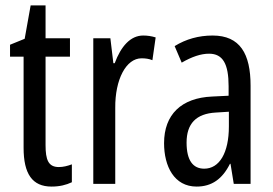

<svg xmlns="http://www.w3.org/2000/svg" viewBox="-20 -729 1007 708"><path d="M197 -113C158 -113 148 -140 148 -194V-520H238V-588H148V-709H93L71 -586L17 -564V-520H67V-184C67 -88 99 -41 170 -41C200 -41 224 -47 245 -57V-123C229 -117 213 -113 197 -113Z M508 -598C461 -598 426 -558 403 -496H398L387 -588H324V-51H405V-331C404 -436 445 -514 502 -514C517 -514 530 -512 542 -507L554 -591C538 -596 523 -598 508 -598Z M764 -598C713 -598 666 -585 624 -559L650 -498C688 -520 721 -531 751 -531C802 -531 823 -493 823 -411V-376L762 -373C649 -368 585 -307 585 -201C585 -116 622 -41 705 -41C761 -41 800 -69 828 -125H830L842 -51H904V-413C904 -531 865 -598 764 -598ZM776 -314 824 -317V-263C824 -165 789 -107 733 -107C692 -107 668 -137 668 -203C668 -273 703 -310 776 -314Z"/></svg>

Font: Noto Sans Tamil UI ExtraCondensed
Style: Regular
Weight: 400
Width: 2
Designer: Jelle Bosma - Monotype Design Team
Foundry: Monotype Imaging Inc.
Version: Version 2.004